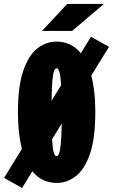

<svg xmlns="http://www.w3.org/2000/svg" viewBox="-62 -917 572 974"><path d="M-41.5 -14.5 49 -161.5Q39.5 -199 34.2 -245.2Q29 -291.5 29 -348Q29 -479 55.8 -557.5Q82.5 -636 127 -671Q171.5 -706 225.5 -706Q260 -706 291.2 -692Q322.5 -678 348 -647L399.5 -730.5L491 -679.5L401 -533.5Q411 -496.5 416.2 -450.2Q421.5 -404 421.5 -348Q421.5 -216.5 394.8 -137.8Q368 -59 323.5 -24Q279 11 225.5 11Q190.5 11 159 -3Q127.5 -17 102 -48L50 36.5ZM225.5 -570.5Q218 -570.5 212.5 -557Q207 -543.5 203.8 -507.8Q200.5 -472 199.5 -405.5L248 -485Q245 -535.5 239 -553Q233 -570.5 225.5 -570.5ZM225.5 -124.5Q232 -124.5 237.5 -138Q243 -151.5 246.5 -187.2Q250 -223 251 -290L202 -210.5Q205 -159.5 211 -142Q217 -124.5 225.5 -124.5ZM304 -760H151L279 -897H465Z"/></svg>

Font: Trispace Condensed ExtraBold
Style: Regular
Weight: 800
Width: 3
Designer: Tyler Finck
Foundry: Etcetera Type Company
Version: Version 1.210; ttfautohint (v1.8.3)